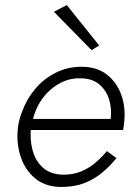

<svg xmlns="http://www.w3.org/2000/svg" viewBox="-20 -736 535 765"><path d="M83 -218H470Q472 -224 472.5 -230Q473 -236 474 -242Q482 -303 464.5 -354.5Q447 -406 407 -438Q367 -470 304 -470Q249 -470 201.5 -446Q154 -422 120 -381.5Q86 -341 68 -291Q62 -276 58 -261.5Q54 -247 52 -231Q44 -171 61 -116Q78 -61 118.5 -26.5Q159 8 222 9Q276 9 316 -6.5Q356 -22 387.5 -48.5Q419 -75 444 -106L406 -134Q386 -110 360.5 -88Q335 -66 303.5 -53Q272 -40 232 -40Q181 -41 151 -68Q121 -95 109.5 -138.5Q98 -182 104 -231L109 -249Q118 -298 145 -337.5Q172 -377 212.5 -401Q253 -425 300 -424Q346 -424 374.5 -400.5Q403 -377 414.5 -340.5Q426 -304 421 -262H90ZM195 -689 345 -536 375 -555 246 -716Z"/></svg>

Font: Jost Light
Style: Italic
Weight: 300
Italic angle: -5°
Version: Version 3.710